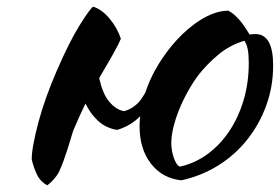

<svg xmlns="http://www.w3.org/2000/svg" viewBox="-20 -505 838 575"><path d="M574 -280Q557 -257 542 -230Q527 -203 516 -175.5Q505 -148 499 -122.5Q493 -97 493 -77Q493 -53 501 -31Q509 -9 519 -6Q564 -16 601.5 -43.5Q639 -71 666.5 -112Q694 -153 709.5 -205Q725 -257 725 -316Q725 -342 722 -357Q719 -372 712 -383Q668 -370 633.5 -341Q599 -312 574 -280ZM236 -195Q217 -156 199 -113Q166 0 149.5 21.5Q133 43 121 50Q100 38 90 16.5Q80 -5 75 -28Q75 -47 80.5 -76Q86 -105 95.5 -140.5Q105 -176 119 -215Q133 -254 150 -293Q188 -381 219.5 -431Q251 -481 259 -485Q285 -477 308 -449.5Q331 -422 342 -389Q331 -362 285 -285L277 -271Q288 -223 306 -202Q327 -176 352 -172Q383 -181 403 -208Q409 -217 415 -227Q426 -261 444 -294Q466 -334 496 -370Q526 -406 561 -432Q616 -473 664 -473Q696 -456 727 -402Q732 -402 736 -402.5Q740 -403 745 -403Q798 -403 798 -309Q798 -246 777.5 -189.5Q757 -133 720.5 -87Q684 -41 633.5 -9.5Q583 22 523 35Q466 29 432 -15Q398 -59 398 -127Q398 -142 400 -157Q371 -128 331 -116Q315 -118 297.5 -126.5Q280 -135 264 -153Q249 -169 236 -195Z"/></svg>

Font: Sweet Mavka Script
Style: Regular
Weight: 500
Designer: Pablo Impallari/Anastassiya Vishnevskaya
Foundry: Pablo Impallari/ Anastassiya Vishnevskaya
Version: Version 2.0/www.impallari.com/   behance.net/sweetcherry